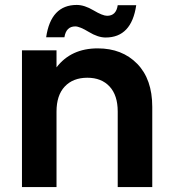

<svg xmlns="http://www.w3.org/2000/svg" viewBox="-20 -758 701 778"><path d="M209 -306V0H69V-554H209V-485Q268 -562 376 -562Q475 -562 536 -499.5Q597 -437 597 -325V0H457V-306Q457 -372 424 -407.5Q391 -443 334 -443Q276 -443 242.5 -407.5Q209 -372 209 -306ZM167 -607Q186 -738 291 -738Q322 -738 359 -716Q396 -694 414 -694Q451 -694 457 -737H532Q513 -606 408 -606Q377 -606 340 -628.5Q303 -651 285 -651Q248 -651 241 -607Z"/></svg>

Font: SVN-Poppins SemiBold
Style: Regular
Weight: 600
Designer: Ninad Kale (Devanagari), Jonny Pinhorn (Latin)
Foundry: Indian Type Foundry
Version: Version 3.002 2017